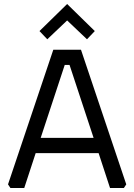

<svg xmlns="http://www.w3.org/2000/svg" viewBox="-20 -938 670 958"><path d="M20 -18 246 -690H384L610 -18L598 0H529L472 -174H158L101 0H32ZM183 -250H447L327 -614H303ZM177 -783 315 -918 453 -783 414 -742 315 -836 216 -742Z"/></svg>

Font: Oxanium
Style: Regular
Weight: 400
Designer: Severin Meyer
Version: Version 1.001